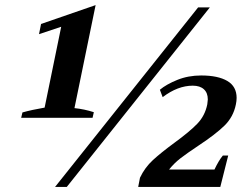

<svg xmlns="http://www.w3.org/2000/svg" viewBox="-20 -733 984 753"><path d="M68 -292Q103 -302 155 -311L220 -628L133 -599L141 -639L355 -713L272 -309Q311 -305 348 -293L343 -271H63ZM757 -704H803L242 0H196ZM529 -36Q548 -76 579.5 -105Q611 -134 664 -173Q723 -216 753.5 -247.5Q784 -279 793 -324Q795 -338 795 -343Q795 -369 779.5 -383Q764 -397 736 -397Q677 -397 618 -352L607 -381Q632 -402 675 -419.5Q718 -437 769 -437Q835 -437 871.5 -415.5Q908 -394 908 -349Q908 -337 905 -323Q895 -274 860 -240Q825 -206 760 -163Q712 -131 687.5 -112Q663 -93 643 -68H821Q838 -104 854 -123H875L844 0H522Z"/></svg>

Font: Trirong SemiBold
Style: Italic
Weight: 600
Italic angle: -12°
Designer: Katatrad Team
Foundry: CadsonDemak
Version: Version 1.001